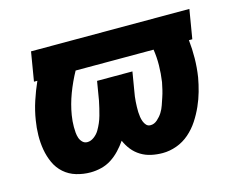

<svg xmlns="http://www.w3.org/2000/svg" viewBox="-79 -639 958 766"><g transform="rotate(-15 400.0 -256.0)"><path d="M506 8Q482 8 459 3Q436 -2 416.5 -14Q397 -26 383 -43.5Q369 -61 360 -82Q347 -63 330.5 -45.5Q314 -28 294.5 -15.5Q275 -3 252.5 2.5Q230 8 208 8Q178 8 149.5 -0.5Q121 -9 99.5 -28Q78 -47 66 -73.5Q54 -100 49 -129Q44 -158 44.5 -188.5Q45 -219 50 -249Q56 -288 68.5 -326Q81 -364 97 -400H83L103 -520H757L737 -400H723Q727 -363 726.5 -324.5Q726 -286 720 -247Q715 -219 707 -190.5Q699 -162 686.5 -134Q674 -106 657 -80Q640 -54 616.5 -33.5Q593 -13 564 -2.5Q535 8 506 8ZM227 -112Q241 -112 254.5 -122Q268 -132 276 -145.5Q284 -159 290 -173Q296 -187 300 -201.5Q304 -216 307.5 -230.5Q311 -245 314 -260L327 -338H473L460 -260Q458 -249 456.5 -238.5Q455 -228 454.5 -217.5Q454 -207 453.5 -196.5Q453 -186 453.5 -175.5Q454 -165 455.5 -155Q457 -145 460.5 -135.5Q464 -126 470.5 -119Q477 -112 488 -112Q503 -112 516 -123.5Q529 -135 537.5 -148.5Q546 -162 551 -177Q556 -192 561 -206.5Q566 -221 569.5 -236Q573 -251 576 -266Q581 -300 581.5 -334Q582 -368 577 -400H255Q233 -360 217 -317.5Q201 -275 194 -232Q192 -220 191 -208Q190 -196 190 -184Q190 -172 191 -160.5Q192 -149 195.5 -138.5Q199 -128 207 -120Q215 -112 227 -112Z"/></g></svg>

Font: Iosevka Aile Heavy Oblique
Style: Regular
Weight: 900
Italic angle: -9°
Designer: Belleve Invis
Foundry: Belleve Invis
Version: Version 31.1.0; ttfautohint (v1.8.4)